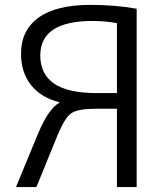

<svg xmlns="http://www.w3.org/2000/svg" viewBox="-20 -760 659 780"><path d="M455.1 -666Q408.2 -674.8 355.5 -674.8Q144.5 -674.8 143.6 -535.2Q143.6 -459 199.7 -420.4Q255.9 -381.8 375 -381.8H455.1ZM455.1 -318.4H375Q296.9 -318.4 270.5 -300.8Q244.1 -283.2 213.9 -210.9L127.9 0H44.9L132.8 -212.9Q176.8 -319.3 221.7 -342.8V-344.7Q146.5 -363.3 106 -414.6Q65.4 -465.8 65.4 -542Q65.4 -636.7 136.7 -688.5Q208 -740.2 347.7 -740.2Q447.3 -740.2 535.2 -724.6V0H455.1Z"/></svg>

Font: Mgen+ 1c regular
Style: Regular
Weight: 400
Designer: [Source Han Sans]
Ryoko NISHIZUKA  (kana & ideographs); Paul D. Hunt (Latin, Greek & Cyrillic); Wenlong ZHANG  (bopomofo
Version: Version 1.059.20150602